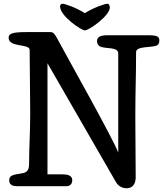

<svg xmlns="http://www.w3.org/2000/svg" viewBox="-20 -992 889 1023"><path d="M552 -972C538 -972 478 -951 432 -922C386 -951 327 -972 313 -972C304 -972 300 -965 300 -958C300 -906 414 -830 432 -830C455 -830 565 -909 565 -951C565 -960 562 -972 552 -972ZM596 -25C610 1 633 11 654 11C689 11 703 -15 703 -47C703 -141 701 -281 701 -368C701 -517 705 -571 705 -712C705 -734 723 -738 790 -744C815 -746 829 -752 829 -776C829 -797 817 -804 775 -804H548C516 -804 497 -795 497 -774C497 -747 517 -740 539 -738C596 -733 610 -728 610 -705V-179C582 -254 346 -673 288 -781C270 -814 264 -821 248 -821H118C44 -821 26 -812 26 -791C26 -737 138 -761 138 -726C138 -622 141 -498 141 -388C141 -292 135 -205 135 -119C135 -81 121 -72 94 -68C49 -61 29 -57 29 -32C29 -5 50 0 70 0H335C351 0 365 -10 365 -32C365 -57 340 -63 315 -63H233V-655Z"/></svg>

Font: Life Savers
Style: ExtraBold
Weight: 800
Designer: Pablo Impallari, Rodrigo Fuenzalida, Brenda Gallo
Foundry: Pablo Impallari, Rodrigo Fuenzalida, Brenda Gallo
Version: Version 3.000